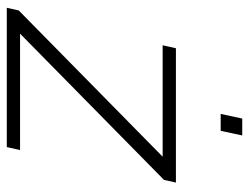

<svg xmlns="http://www.w3.org/2000/svg" viewBox="-106 -644 750 579"><g transform="rotate(90 269.5 -355.0)"><path d="M4 0 12 -36 453 -470H117L126 -510H531L523 -474L82 -40H433L424 0ZM324 -645 338 -710H389L375 -645Z"/></g></svg>

Font: Saira SemiExpanded ExtraLight
Style: Italic
Weight: 250
Width: 6
Italic angle: -12°
Designer: Hector Gatti with collaboration of the Omnibus-Type team
Foundry: Omnibus-Type
Version: Version 1.101